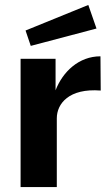

<svg xmlns="http://www.w3.org/2000/svg" viewBox="-20 -754 446 774"><path d="M336 -734 83 -631 104 -569 369 -639ZM63 0H209V-277C209 -336 258 -399 386 -389L385 -527C298 -527 233 -465 204 -390V-517H63Z"/></svg>

Font: United Sans
Style: Bold
Weight: 700
Designer: Pablo Impallari, Rodrigo Fuenzalida (Modified by Dan O. Williams)
Version: Version 1.000;PS 001.000;hotconv 1.0.88;makeotf.lib2.5.64775